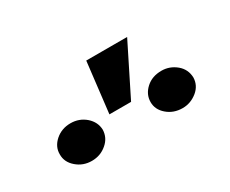

<svg xmlns="http://www.w3.org/2000/svg" viewBox="-57 -1031 703 588"><g transform="rotate(-30 295.0 -737.5)"><path d="M328.6 -696.8H252L272.9 -875H417.5ZM59.1 -666.5Q58.6 -693.4 81.1 -713.4Q103.5 -732.9 134.8 -732.9Q165.5 -732.9 188 -713.4Q210 -693.8 210.9 -666.5Q210 -638.2 188 -619.6Q165.5 -600.1 134.8 -600.1Q104 -600.1 81.5 -619.6Q58.6 -639.2 59.1 -666.5ZM379.9 -666Q379.9 -693.4 401.9 -713.4Q423.3 -732.9 456.5 -732.9Q485.4 -732.9 508.3 -713.9Q530.3 -695.3 531.2 -666Q530.3 -638.2 508.3 -620.1Q484.9 -601.1 456.5 -601.1Q424.3 -601.1 401.9 -620.6Q379.9 -639.6 379.9 -666Z"/></g></svg>

Font: My Font
Style: Regular
Weight: 500
Designer: Rasmus Andersson
Foundry: rsms
Version: Version 0.001